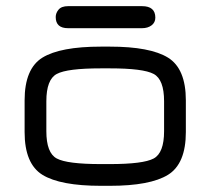

<svg xmlns="http://www.w3.org/2000/svg" viewBox="-20 -601 681 621"><path d="M439.5 -581.1H200.2C185.9 -581.1 175.6 -577.3 169.4 -569.8C163.2 -562.3 160.2 -554.4 160.2 -545.9C160.2 -521.8 173.5 -509.8 200.2 -509.8H439.5C451.8 -509.8 462.1 -512.9 470.2 -519C478.4 -525.2 482.4 -533.5 482.4 -543.9C482.4 -568.7 468.1 -581.1 439.5 -581.1ZM335 0C422.2 0 485 -11.9 523.4 -35.6C561.8 -59.4 581.1 -105.5 581.1 -173.8V-276.4C581.1 -344.7 561.8 -390.8 523.4 -414.6C485 -438.3 422.2 -450.2 335 -450.2H306.6C218.8 -450.2 155.6 -438.3 117.2 -414.6C78.8 -390.8 59.6 -344.7 59.6 -276.4V-173.8C59.6 -105.5 78.8 -59.4 117.2 -35.6C155.6 -11.9 218.8 0 306.6 0ZM306.6 -70.3C233.7 -70.3 186 -76.3 163.6 -88.4C141.1 -100.4 129.9 -129.9 129.9 -176.8V-273.4C129.9 -320.3 141.1 -349.8 163.6 -361.8C186 -373.9 233.7 -379.9 306.6 -379.9H335C407.2 -379.9 454.6 -373.9 477.1 -361.8C499.5 -349.8 510.7 -320.3 510.7 -273.4V-176.8C510.7 -129.9 499.5 -100.4 477.1 -88.4C454.6 -76.3 407.2 -70.3 335 -70.3Z"/></svg>

Font: Jura
Style: DemiBold
Weight: 600
Version: Version 2.5.1